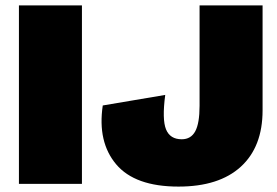

<svg xmlns="http://www.w3.org/2000/svg" viewBox="-20 -680 1026 710"><path d="M283 -660V0H50V-660ZM951 -660V-272Q951 -137 870.5 -63.5Q790 10 640 10Q479 10 409.5 -72.5Q340 -155 360 -290L591 -329Q579 -238 594 -201.5Q609 -165 652 -165Q686 -165 702 -194.5Q718 -224 718 -289V-660Z"/></svg>

Font: Elaine Sans Black
Style: Regular
Weight: 900
Designer: Wei Huang
Foundry: Wei Huang
Version: Version 2.001;December 24, 2019;FontCreator 12.0.0.2547 64-b